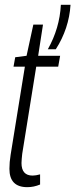

<svg xmlns="http://www.w3.org/2000/svg" viewBox="-20 -765 312 795"><path d="M146 -43V-1Q120 10 93 10Q19 10 19 -66Q19 -93 24 -124L83 -489H36L43 -528L90 -534L118 -663H158L138 -534H229L221 -489H130L72 -128Q71 -117 70 -107.5Q69 -98 69 -90Q69 -38 115 -38Q128 -38 146 -43ZM178 -561Q227 -648 232 -745H272Q269 -696 253.5 -649.5Q238 -603 211 -561Z"/></svg>

Font: Georama ExtraCondensed Light
Style: Italic
Weight: 300
Width: 2
Italic angle: -9°
Designer: Jean-Baptiste Levee
Foundry: Production Type
Version: Version 1.000